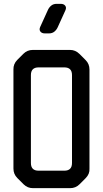

<svg xmlns="http://www.w3.org/2000/svg" viewBox="-20 -971 536 1000"><path d="M70 -44 103 -11Q123 9 152 9H345Q374 9 394 -11L426 -43Q448 -65 446 -93V-609Q446 -638 426 -658L394 -690Q373 -711 345 -711H151Q122 -711 102 -691L70 -659Q49 -638 50 -609V-93Q50 -64 70 -44ZM141 -122V-580Q141 -620 181 -620H315Q355 -620 355 -580V-122Q355 -82 315 -82H181Q141 -82 141 -122ZM214 -797H235Q252 -797 263.5 -806.5Q275 -816 281 -830L321 -918Q327 -932 319.5 -941.5Q312 -951 296 -951H275Q258 -951 246.5 -941.5Q235 -932 229 -918L189 -830Q183 -816 190.5 -806.5Q198 -797 214 -797Z"/></svg>

Font: WDXL Lubrifont SC
Style: Regular
Weight: 400
Designer: [WDXL Lubrifont] Copyright 2020-2022 (c) NightFurySL2001, Skr-ZERO; [ZCOOL QingKe HuangYou] Copyright 2018-2022 (c) The 
Version: Version 2.001;hotconv 1.1.1;makeotfexe 2.6.0